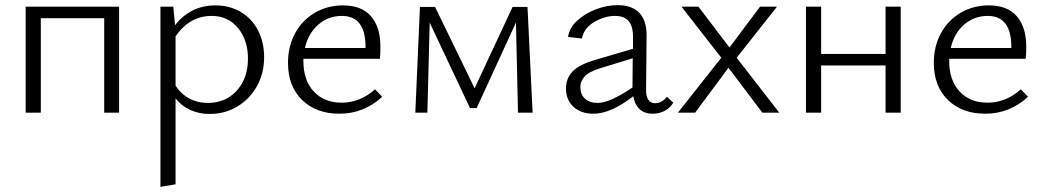

<svg xmlns="http://www.w3.org/2000/svg" viewBox="-20 -439 4074 748"><path d="M444 0H386V-368H139V0H80V-413H444Z M1009 -216Q1009 -154 981 -103.5Q953 -53 904.5 -24Q856 5 797 5Q756 5 721.5 -10.5Q687 -26 664 -56V279L605 289V-413H655L662 -341Q723 -418 819 -418Q875 -418 918.5 -392Q962 -366 985.5 -320Q1009 -274 1009 -216ZM946 -211Q946 -283 907 -330Q868 -377 805 -377Q718 -377 664 -297V-105Q686 -72 718 -55Q750 -38 789 -38Q859 -38 902.5 -86Q946 -134 946 -211Z M1469 -62Q1398 4 1302 4Q1212 4 1157 -49.5Q1102 -103 1102 -194Q1102 -259 1130 -310Q1158 -361 1207 -389.5Q1256 -418 1316 -418Q1389 -418 1425.5 -375.5Q1462 -333 1462 -258Q1462 -225 1460 -210H1162V-201Q1162 -126 1202.5 -82.5Q1243 -39 1311 -39Q1383 -39 1441 -91ZM1168 -252H1404V-256Q1404 -377 1312 -377Q1259 -377 1220 -343Q1181 -309 1168 -252Z M1998 0 1990 -351 1837 -18H1811L1654 -351L1645 0H1598L1616 -412H1675L1829 -95L1977 -412H2035L2055 0Z M2603 -39Q2591 -19 2570 -7.5Q2549 4 2522 4Q2491 4 2472 -13.5Q2453 -31 2447 -64Q2360 4 2292 4Q2243 4 2214 -23Q2185 -50 2185 -95Q2185 -134 2211 -161Q2237 -188 2303 -207L2446 -249V-290Q2447 -336 2429.5 -356.5Q2412 -377 2376 -377Q2336 -377 2295.5 -353.5Q2255 -330 2247 -289L2193 -295Q2198 -330 2228 -358Q2258 -386 2301 -402.5Q2344 -419 2386 -419Q2443 -419 2471.5 -388Q2500 -357 2499 -298L2497 -89Q2497 -37 2532 -37Q2559 -37 2578 -62ZM2309 -38Q2355 -38 2444 -98L2445 -212L2318 -173Q2273 -159 2257 -140.5Q2241 -122 2241 -101Q2241 -71 2259 -54.5Q2277 -38 2309 -38Z M2790 -214 2635 -413H2701L2822 -254L2941 -413H3007L2850 -214L3016 0H2950L2818 -175L2688 0H2621Z M3489 -413V0H3430V-184H3179V0H3120V-413H3179V-229H3430V-413Z M3985 -62Q3914 4 3818 4Q3728 4 3673 -49.5Q3618 -103 3618 -194Q3618 -259 3646 -310Q3674 -361 3723 -389.5Q3772 -418 3832 -418Q3905 -418 3941.5 -375.5Q3978 -333 3978 -258Q3978 -225 3976 -210H3678V-201Q3678 -126 3718.5 -82.5Q3759 -39 3827 -39Q3899 -39 3957 -91ZM3684 -252H3920V-256Q3920 -377 3828 -377Q3775 -377 3736 -343Q3697 -309 3684 -252Z"/></svg>

Font: Isabella Sans
Style: Regular
Weight: 400
Designer: Original fonts by Christian Thalmann (Catharsis Fonts), Modifications by Cristiano Sobral
Version: Version 0.002;July 12, 2020;FontCreator 13.0.0.2655 64-bit; 